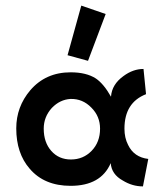

<svg xmlns="http://www.w3.org/2000/svg" viewBox="-20 -655 571 685"><path d="M270 -635 357 -605 294 -438 221 -458ZM509 -88 490 10Q452 10 418 -11Q378 -33 375 -73Q340 8 232 8Q138 8 86 -53Q38 -108 38 -197Q38 -274 88 -333Q143 -397 232 -397Q288 -397 322 -375Q350 -356 376 -310Q379 -354 421 -384Q455 -409 492 -409L501 -319Q424 -289 424 -196Q424 -163 437 -138Q458 -94 509 -88ZM337 -196Q337 -240 306 -271Q275 -303 232 -302Q194 -300 165 -270Q136 -238 136 -196Q136 -147 163 -116.5Q190 -86 233 -86Q277 -86 307 -117Q337 -148 337 -196Z"/></svg>

Font: GFS Neohellenic Rg
Style: Bold
Weight: 700
Designer: Designed by Takis Katsoulidis and George D. Matthiopoulos.
Foundry: Designed by Takis Katsoulidis and George D. Matthiopoulos.
Version: Version 1.0